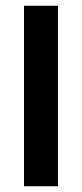

<svg xmlns="http://www.w3.org/2000/svg" viewBox="-20 -648 286 668"><path d="M63.5 0V-627.9H181.6V0Z"/></svg>

Font: Padauk
Style: Bold
Weight: 700
Designer: Debbi Hosken, Becca Hirsbrunner Spalinger
Foundry: SIL International
Version: Version 5.003